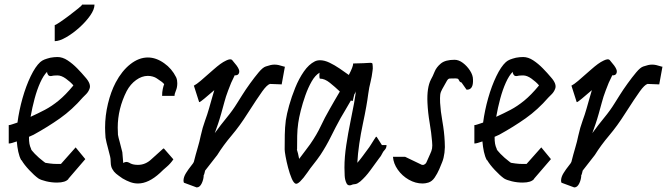

<svg xmlns="http://www.w3.org/2000/svg" viewBox="-20 -778 2901 835"><path d="M228 16Q204 16 181 10.5Q158 5 147 -2Q129 -15 107 -38.5Q85 -62 74 -81L72 -82Q64 -97 59.5 -118Q55 -139 53 -163Q42 -159 33 -156.5Q24 -154 20 -154H18V-234H20Q23 -234 33.5 -237.5Q44 -241 56 -245Q63 -298 78 -351Q93 -404 113.5 -446.5Q134 -489 155 -508Q163 -515 173 -519Q183 -523 199 -527Q216 -530 230 -530Q252 -530 274 -515.5Q296 -501 316 -480.5Q336 -460 351 -442Q378 -412 369 -391Q364 -378 354.5 -368.5Q345 -359 340 -354Q294 -301 241 -263.5Q188 -226 126 -192Q122 -190 106 -183Q106 -164 108 -153Q110 -142 115 -131Q114 -127 131.5 -109Q149 -91 169 -76L177 -70Q182 -69 197 -67Q212 -65 228 -65H245L309 -137L351 -86L277 0H278Q265 16 228 16ZM113 -270Q146 -285 175.5 -300.5Q205 -316 235 -340.5Q265 -365 298 -405L299 -407Q286 -422 266.5 -436Q247 -450 230 -450Q225 -450 217 -449.5Q209 -449 207 -448Q194 -445 189 -452.5Q184 -460 185 -466Q169 -450 155 -419Q141 -388 130.5 -349Q120 -310 113 -270ZM218 -599V-669Q222 -669 240.5 -681.5Q259 -694 281.5 -711Q304 -728 320.5 -741.5Q337 -755 337 -758H391Q391 -737 372 -710Q353 -683 324.5 -657.5Q296 -632 267 -615.5Q238 -599 218 -599Z M580 20Q563 20 546.5 14Q530 8 513 -2Q494 -15 484.5 -23Q475 -31 469 -42Q462 -53 461.5 -72Q461 -91 459 -97Q455 -115 449 -136Q443 -157 439 -179Q438 -193 437.5 -203Q437 -213 437 -223Q437 -275 449.5 -327Q462 -379 483 -419Q510 -470 547 -499Q584 -528 623 -528Q659 -528 694 -503Q727 -480 746 -442Q749 -435 750 -428.5Q751 -422 751 -416Q751 -398 745 -384Q739 -370 739 -361H685Q685 -378 688 -391.5Q691 -405 694 -412Q690 -417 683 -422.5Q676 -428 662 -437Q655 -442 644.5 -445Q634 -448 623 -448Q597 -448 572 -430Q547 -412 531 -382Q492 -305 492 -223Q492 -216 492.5 -208Q493 -200 493 -192Q495 -180 500.5 -161Q506 -142 512 -116L516 -69Q519 -72 527 -73.5Q535 -75 548 -67Q560 -61 580 -61Q613 -61 639 -86Q662 -107 674 -117.5Q686 -128 690 -132H693L734 -85Q721 -66 705 -52.5Q689 -39 676 -26Q626 20 580 20Z M835 37 781 17H780Q778 11 778 8Q778 -8 789 -25.5Q800 -43 811 -56.5Q822 -70 823 -74Q831 -106 839.5 -134.5Q848 -163 853 -188Q861 -224 871.5 -252.5Q882 -281 889 -306Q895 -326 900.5 -346.5Q906 -367 912 -386Q857 -338 848 -334H846L823 -406H824Q834 -411 852.5 -426.5Q871 -442 908 -475Q925 -490 938 -499.5Q951 -509 964 -515Q983 -524 989.5 -517Q996 -510 1009 -493Q1022 -475 1020.5 -465Q1019 -455 1012 -452Q1005 -449 1001 -451Q984 -418 972 -384Q962 -358 955.5 -333Q949 -308 942 -284Q935 -259 928 -238.5Q921 -218 914 -199Q940 -235 966 -266.5Q992 -298 1011 -329Q1018 -340 1033 -364Q1048 -388 1067.5 -415Q1087 -442 1105 -463.5Q1123 -485 1136 -489Q1148 -493 1156.5 -495Q1165 -497 1174 -497Q1183 -497 1192 -495Q1201 -493 1217 -488H1219L1205 -411L1154 -413Q1141 -409 1120.5 -380.5Q1100 -352 1057 -285Q1023 -231 987 -188.5Q951 -146 925 -104L872 -36Q871 -30 869.5 -25.5Q868 -21 867 -17L866 -18Q866 1 857.5 19Q849 37 836 37Z M1515 24Q1494 34 1487 19Q1480 5 1479 -14Q1478 -33 1478 -49Q1478 -95 1486 -147.5Q1494 -200 1504 -248.5Q1514 -297 1520 -330Q1522 -343 1524 -355.5Q1526 -368 1528 -381Q1527 -377 1525 -374Q1523 -371 1521 -368L1514 -339H1511Q1510 -340 1509 -340Q1508 -340 1506 -341Q1493 -318 1481 -298Q1469 -278 1461 -264Q1439 -224 1419 -183.5Q1399 -143 1374 -105Q1359 -83 1344 -64.5Q1329 -46 1317 -28Q1280 25 1266 21Q1257 18 1248.5 -2Q1240 -22 1233 -48.5Q1226 -75 1222 -97.5Q1218 -120 1218 -128Q1218 -159 1218.5 -191.5Q1219 -224 1223 -255Q1227 -282 1237.5 -319.5Q1248 -357 1264 -396.5Q1280 -436 1301.5 -467Q1323 -498 1349 -511Q1359 -516 1372 -516Q1391 -516 1413 -505.5Q1435 -495 1457 -480Q1479 -465 1497 -452Q1516 -488 1516 -502H1518Q1569 -503 1584.5 -504.5Q1600 -506 1600 -500Q1600 -499 1601 -489.5Q1602 -480 1600 -469Q1599 -458 1596.5 -445.5Q1594 -433 1592 -424Q1585 -397 1581.5 -370Q1578 -343 1573 -315Q1567 -281 1558 -239Q1549 -197 1542.5 -153Q1536 -109 1534 -70Q1543 -80 1553.5 -94Q1564 -108 1586 -138Q1587 -139 1593.5 -149.5Q1600 -160 1607 -171Q1614 -182 1615 -183H1618L1641 -147H1661Q1661 -134 1653 -126Q1646 -119 1641.5 -109Q1637 -99 1629 -90Q1610 -64 1590 -36.5Q1570 -9 1547 11Q1535 21 1526 22.5Q1517 24 1515 24ZM1281 -87Q1298 -110 1310 -125.5Q1322 -141 1329 -151Q1358 -193 1375 -229.5Q1392 -266 1414 -304Q1422 -319 1434 -339Q1446 -359 1458 -380Q1437 -400 1414.5 -418Q1392 -436 1372 -436Q1369 -436 1369 -447Q1369 -458 1370 -462Q1351 -451 1335.5 -424Q1320 -397 1308 -363Q1296 -329 1288 -297Q1280 -265 1277 -243Q1273 -215 1272.5 -187.5Q1272 -160 1272 -128H1271Q1273 -122 1276 -110.5Q1279 -99 1281 -87Z M1818 20Q1787 20 1758 3.5Q1729 -13 1710 -40Q1691 -67 1689 -96H1742L1815 -61H1822Q1832 -65 1835 -73Q1838 -81 1851 -109Q1857 -121 1859 -132.5Q1861 -144 1859 -163Q1856 -200 1848.5 -244Q1841 -288 1839 -331Q1836 -397 1854 -432Q1862 -446 1870 -466Q1878 -486 1897.5 -502Q1917 -518 1957 -518Q1975 -518 1993 -504.5Q2011 -491 2024 -471Q2037 -451 2037 -432Q2039 -388 2011 -388H2009L1988 -418H1989Q1980 -421 1978 -425.5Q1976 -430 1973.5 -433.5Q1971 -437 1961 -437Q1942 -437 1935.5 -436.5Q1929 -436 1923.5 -426.5Q1918 -417 1903 -390Q1896 -378 1894.5 -366Q1893 -354 1894 -331Q1896 -295 1904 -250Q1912 -205 1914 -163Q1916 -138 1913 -114Q1910 -90 1903 -73Q1899 -62 1890.5 -42.5Q1882 -23 1870.5 -6Q1859 11 1843 16Q1830 20 1818 20Z M2253 16Q2229 16 2206 10.5Q2183 5 2172 -2Q2154 -15 2132 -38.5Q2110 -62 2099 -81L2097 -82Q2089 -97 2084.5 -118Q2080 -139 2078 -163Q2067 -159 2058 -156.5Q2049 -154 2045 -154H2043V-234H2045Q2048 -234 2058.5 -237.5Q2069 -241 2081 -245Q2088 -298 2103 -351Q2118 -404 2138.5 -446.5Q2159 -489 2180 -508Q2188 -515 2198 -519Q2208 -523 2224 -527Q2241 -530 2255 -530Q2277 -530 2299 -515.5Q2321 -501 2341 -480.5Q2361 -460 2376 -442Q2403 -412 2394 -391Q2389 -378 2379.5 -368.5Q2370 -359 2365 -354Q2319 -301 2266 -263.5Q2213 -226 2151 -192Q2147 -190 2131 -183Q2131 -164 2133 -153Q2135 -142 2140 -131Q2139 -127 2156.5 -109Q2174 -91 2194 -76L2202 -70Q2207 -69 2222 -67Q2237 -65 2253 -65H2270L2334 -137L2376 -86L2302 0H2303Q2290 16 2253 16ZM2138 -270Q2171 -285 2200.5 -300.5Q2230 -316 2260 -340.5Q2290 -365 2323 -405L2324 -407Q2311 -422 2291.5 -436Q2272 -450 2255 -450Q2250 -450 2242 -449.5Q2234 -449 2232 -448Q2219 -445 2214 -452.5Q2209 -460 2210 -466Q2194 -450 2180 -419Q2166 -388 2155.5 -349Q2145 -310 2138 -270Z M2477 37 2423 17H2422Q2420 11 2420 8Q2420 -8 2431 -25.5Q2442 -43 2453 -56.5Q2464 -70 2465 -74Q2473 -106 2481.5 -134.5Q2490 -163 2495 -188Q2503 -224 2513.5 -252.5Q2524 -281 2531 -306Q2537 -326 2542.5 -346.5Q2548 -367 2554 -386Q2499 -338 2490 -334H2488L2465 -406H2466Q2476 -411 2494.5 -426.5Q2513 -442 2550 -475Q2567 -490 2580 -499.5Q2593 -509 2606 -515Q2625 -524 2631.5 -517Q2638 -510 2651 -493Q2664 -475 2662.5 -465Q2661 -455 2654 -452Q2647 -449 2643 -451Q2626 -418 2614 -384Q2604 -358 2597.5 -333Q2591 -308 2584 -284Q2577 -259 2570 -238.5Q2563 -218 2556 -199Q2582 -235 2608 -266.5Q2634 -298 2653 -329Q2660 -340 2675 -364Q2690 -388 2709.5 -415Q2729 -442 2747 -463.5Q2765 -485 2778 -489Q2790 -493 2798.5 -495Q2807 -497 2816 -497Q2825 -497 2834 -495Q2843 -493 2859 -488H2861L2847 -411L2796 -413Q2783 -409 2762.5 -380.5Q2742 -352 2699 -285Q2665 -231 2629 -188.5Q2593 -146 2567 -104L2514 -36Q2513 -30 2511.5 -25.5Q2510 -21 2509 -17L2508 -18Q2508 1 2499.5 19Q2491 37 2478 37Z"/></svg>

Font: Syne Tactile
Style: Regular
Weight: 400
Designer: Lucas Descroix
Foundry: Bonjour Monde
Version: Version 2.100; ttfautohint (v1.8.3)